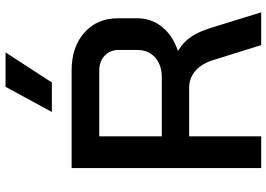

<svg xmlns="http://www.w3.org/2000/svg" viewBox="-158 -826 984 709"><g transform="rotate(-90 334.5 -472.0)"><path d="M68 -700H429Q515 -700 568 -653Q621 -606 621 -529V-458Q621 -406 589.5 -366.5Q558 -327 502 -308V-306Q534 -287 553.5 -257.5Q573 -228 587 -181L643 0H522L468 -173Q455 -218 428 -242Q401 -266 365 -266H185V0H68ZM403 -367Q449 -367 476.5 -392Q504 -417 504 -457V-526Q504 -558 483 -578Q462 -598 427 -598H185V-367ZM368 -944H495L384 -773H275Z"/></g></svg>

Font: Bai Jamjuree SemiBold
Style: Regular
Weight: 600
Version: Version 1.000; ttfautohint (v1.6)